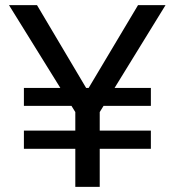

<svg xmlns="http://www.w3.org/2000/svg" viewBox="-20 -727 678 747"><path d="M73 -385H567V-315H73ZM73 -219H567V-148H73ZM124 -707 318 -380H322L517 -707H624L368 -291V0H273V-291L15 -707Z"/></svg>

Font: 42dot Sans Medium
Style: Regular
Weight: 500
Designer: 42dot
Version: Version 1.000